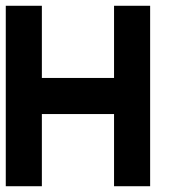

<svg xmlns="http://www.w3.org/2000/svg" viewBox="-20 -645 665 665"><path d="M125 0H0V-625H125V-375H375V-625H500V0H375V-250H125Z"/></svg>

Font: Tiny5
Style: Regular
Weight: 400
Designer: Stefan Schmidt
Foundry: Made with Bits'n'Picas by Kreative Software
Version: Version 1.002; ttfautohint (v1.8.4.7-5d5b)